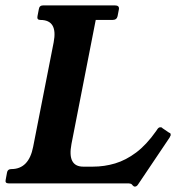

<svg xmlns="http://www.w3.org/2000/svg" viewBox="-34 -680 669 712"><path d="M593 -188Q597 -187 598 -185Q599 -183 599 -178Q598 -177 597.5 -175.5Q597 -174 595 -170L478 4Q473 12 466 12Q464 12 461.5 10.5Q459 9 455 4Q452 0 438 0H-2Q-16 0 -13 -13L-8 -40Q-6 -53 8 -53Q73 -53 89 -136L165 -523Q181 -606 116 -606Q102 -606 105 -620L110 -646Q112 -660 126 -660H392Q409 -660 407 -646L402 -620Q399 -606 383 -606H321L231 -146Q215 -62 275 -62H310Q353 -62 393 -74Q433 -86 471 -114.5Q509 -143 545 -194L549 -200Q554 -208 560 -208Q563 -208 565 -207.5Q567 -207 568 -205Z"/></svg>

Font: Young Serif Light
Style: Italic
Weight: 300
Italic angle: -10.979°
Designer: Bastien Sozeau
Foundry: NBR — Bastien Sozeau
Version: Version 5.001